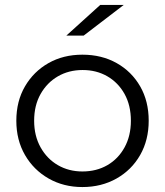

<svg xmlns="http://www.w3.org/2000/svg" viewBox="-20 -751 667 776"><path d="M313 5Q237 5 176.5 -29.5Q116 -64 81 -124.5Q46 -185 46 -263Q46 -342 81 -402Q116 -462 176 -496Q236 -530 313 -530Q391 -530 451.5 -496Q512 -462 546.5 -402Q581 -342 581 -263Q581 -185 546.5 -124.5Q512 -64 451 -29.5Q390 5 313 5ZM313 -58Q370 -58 414 -83.5Q458 -109 483.5 -155.5Q509 -202 509 -263Q509 -325 483.5 -371Q458 -417 414 -442.5Q370 -468 314 -468Q258 -468 214 -442.5Q170 -417 144 -371Q118 -325 118 -263Q118 -202 144 -155.5Q170 -109 214 -83.5Q258 -58 313 -58ZM248 -607 385 -731H480L318 -607Z"/></svg>

Font: MOST Montserrat
Style: Regular
Weight: 400
Designer: Julieta Ulanovsky
Foundry: Julieta Ulanovsky
Version: Version 8.000;March 11, 2024;FontCreator 15.0.0.2926 64-bit